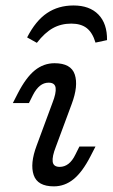

<svg xmlns="http://www.w3.org/2000/svg" viewBox="-20 -651 401 684"><path d="M153.2 -356.5Q136.3 -356.5 122.6 -345.6Q108.9 -334.7 97.6 -312.9L83.1 -283.9H25.8L43.5 -318.5Q72.6 -375 104 -400.4Q135.5 -425.8 174.2 -425.8Q233.1 -425.8 246.4 -385.5Q259.7 -345.2 235.5 -280.6L179 -128.2Q165.3 -93.5 167.7 -75Q170.2 -56.5 192.7 -56.5Q209.7 -56.5 223.8 -67.3Q237.9 -78.2 248.4 -100L262.9 -129H320.2L302.4 -94.4Q273.4 -37.9 241.9 -12.5Q210.5 12.9 171.8 12.9Q113.7 12.9 100 -27.4Q86.3 -67.7 110.5 -132.3L166.9 -284.7Q180.6 -319.4 178.2 -337.9Q175.8 -356.5 153.2 -356.5ZM361.3 -508.1 320.2 -499.2Q309.7 -534.7 289.1 -550.8Q268.5 -566.9 233.9 -566.9Q197.6 -566.9 168.5 -550.8Q139.5 -534.7 111.3 -498.4L76.6 -517.7Q107.3 -577.4 147.6 -604.4Q187.9 -631.5 241.9 -631.5Q299.2 -631.5 330.6 -599.2Q362.1 -566.9 361.3 -508.1Z"/></svg>

Font: Playfair Micro SmCond SmLight
Style: Italic
Weight: 360
Width: 4
Italic angle: -15.6°
Designer: Claus Eggers Sørensen
Foundry: Claus Eggers Sørensen
Version: Version 2.203;Glyphs 3.3 (3326)